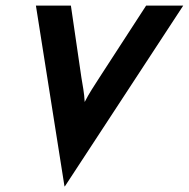

<svg xmlns="http://www.w3.org/2000/svg" viewBox="-20 -645 675 686"><path d="M210.4 20.8 108.3 -625H233.3L270.8 -368.1Q274.3 -346.5 277.8 -326Q281.2 -305.6 282.6 -280.6Q295.1 -304.9 307.6 -324.7Q320.1 -344.4 335.4 -368.1L502.1 -625H634.7L211.8 20.8Z"/></svg>

Font: Afacad
Style: Italic
Weight: 400
Italic angle: -14°
Designer: Kristian Moeller
Foundry: Dicotype
Version: Version 1.000